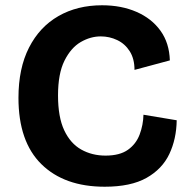

<svg xmlns="http://www.w3.org/2000/svg" viewBox="-20 -694 721 728"><path d="M377 14Q224 14 137 -71.5Q50 -157 50 -323Q50 -435 90 -513.5Q130 -592 201.5 -633Q273 -674 367 -674Q440 -674 497.5 -649Q555 -624 588.5 -577.5Q622 -531 624 -465L490 -429Q490 -471 472 -499.5Q454 -528 424.5 -542Q395 -556 362 -556Q323 -556 286 -534.5Q249 -513 224.5 -464Q200 -415 200 -332Q200 -250 223.5 -200Q247 -150 288 -127Q329 -104 380 -104Q434 -104 465 -126Q496 -148 509.5 -184Q523 -220 524 -259L650 -238Q649 -167 622 -110Q595 -53 535.5 -19.5Q476 14 377 14Z"/></svg>

Font: Bricolage Grotesque 12pt Bricolage Grotesque 10pt Regular
Style: Bold
Weight: 700
Designer: Mathieu Triay
Foundry: Atelier Triay
Version: Version 1.001; ttfautohint (v1.8.4.7-5d5b);gftools[0.9.33.de